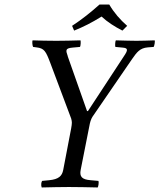

<svg xmlns="http://www.w3.org/2000/svg" viewBox="-20 -825 703 847"><path d="M336 -76 374 -268C377 -285 381 -299 388 -310L563 -565C584 -595 597 -613 632 -616L658 -618C661 -623 665 -643 662 -647C633 -646 604 -645 582 -645C560 -645 529 -646 491 -647C488 -643 487 -622 489 -618L521 -615C545 -613 546 -605 526 -576L368 -335H364L279 -576C279 -576 279 -577 279 -577C270 -603 267 -612 300 -615L333 -618C336 -623 337 -643 335 -647C296 -646 266 -645 228 -645C191 -645 152 -646 124 -647C121 -642 123 -623 126 -618L141 -616C175 -612 182 -600 202 -547L294 -302C296 -296 297 -288 297 -284C297 -279 296 -269 294 -259L259 -76C254 -48 238 -34 197 -30L166 -27C162 -23 160 -7 164 2C209 1 245 0 284 0C322 0 367 1 411 2C414 -2 417 -22 414 -27L380 -30C341 -33 330 -46 336 -76ZM462 -805H419C381 -771 341 -739 298 -711L307 -690C349 -707 385 -725 428 -752C455 -727 485 -708 520 -690L541 -711C510 -738 483 -769 462 -805Z"/></svg>

Font: Libertinus Serif
Style: Italic
Weight: 400
Italic angle: -12°
Designer: Philipp H. Poll, Khaled Hosny
Foundry: Caleb Maclennan
Version: Version 7.050;RELEASE